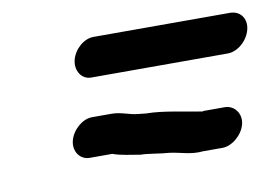

<svg xmlns="http://www.w3.org/2000/svg" viewBox="-45 -524 630 436"><g transform="rotate(-10 270.0 -306.0)"><path d="M136 -187H188C207 -180 229 -178 251 -174C268 -174 296 -168 315 -167C341 -164 363 -154 392 -157H437C459 -157 484 -178 490 -202C496 -226 480 -247 458 -247H409C407 -246 405 -246 402 -247C368 -252 318 -264 280 -264C273 -265 268 -265 261 -266C241 -268 224 -277 202 -277H157C135 -277 111 -256 105 -232C99 -208 114 -187 136 -187ZM171 -366H486C509 -366 533 -387 539 -412C545 -437 530 -456 507 -456H192C170 -456 147 -436 141 -412C135 -388 149 -366 171 -366Z"/></g></svg>

Font: Electronic
Style: CircIt
Weight: 900
Version: Version 1.011